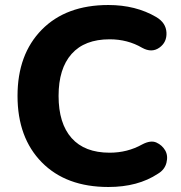

<svg xmlns="http://www.w3.org/2000/svg" viewBox="-20 -736 724 767"><path d="M413 11Q244 11 147 -87.5Q50 -186 50 -353Q50 -519 147 -617.5Q244 -716 413 -716Q522 -716 604 -668Q643 -645 645 -606Q647 -567 616.5 -545.5Q586 -524 548 -545Q490 -579 418 -579Q318 -579 266 -520.5Q214 -462 214 -353Q214 -243 266 -184.5Q318 -126 418 -126Q489 -126 548 -159Q582 -177 605 -166.5Q628 -156 640 -135Q652 -114 645 -86Q638 -58 611 -42Q531 11 413 11Z"/></svg>

Font: Nunito ExtraBold
Style: Regular
Weight: 800
Designer: Vernon Adams
Foundry: Vernon Adams
Version: Version 3.602